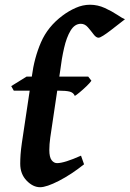

<svg xmlns="http://www.w3.org/2000/svg" viewBox="-20 -762 542 802"><path d="M502 -681.6Q491.7 -673.8 475.6 -661.1Q459.5 -648.4 442.4 -635.3Q425.3 -622.1 411.4 -613.3Q397.5 -604.5 391.6 -604.5Q381.3 -604.5 370.6 -618.9Q359.9 -633.3 347.2 -647.9Q334.5 -662.6 317.9 -662.6Q292 -662.6 274.9 -634.3Q257.8 -606 247.6 -561Q237.3 -516.1 231.4 -466.3L189.9 -187Q186 -158.2 186 -135.7Q186 -105.5 195.6 -93Q205.1 -80.6 218.3 -80.6Q248.5 -80.6 318.4 -111.8L331.1 -75.7Q277.8 -33.2 226.1 -6.6Q174.3 20 147.5 20Q117.7 20 91.1 -7.6Q64.5 -35.2 64.5 -78.1Q64.5 -96.7 65.9 -116.9Q67.4 -137.2 71.3 -164.6L112.8 -441.9Q123 -520.5 151.4 -585.7Q179.7 -650.9 241.2 -696.8Q267.1 -716.3 296.4 -729.2Q325.7 -742.2 356 -742.2Q388.2 -742.2 418 -728.5Q447.8 -714.8 470 -700Q492.2 -685.1 502 -681.6ZM361.8 -424.8Q355.5 -415.5 341.3 -401.9Q327.1 -388.2 313 -376.5Q298.8 -364.7 292.5 -361.3Q287.1 -375 271.7 -379.2Q256.3 -383.3 225.1 -383.3H37.6L26.9 -402.3L90.8 -441.9H348.6Z"/></svg>

Font: Gentium Plus
Style: Bold Italic
Weight: 700
Italic angle: -8°
Designer: Victor Gaultney, Annie Olsen, Iska Routamaa, Becca Hirsbrunner
Foundry: SIL International
Version: Version 6.101